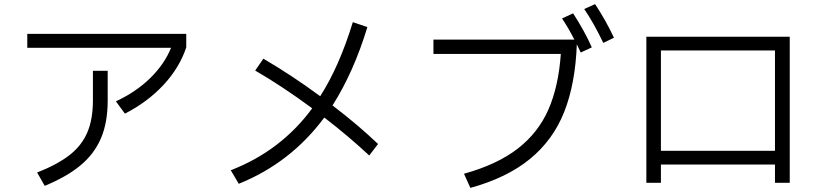

<svg xmlns="http://www.w3.org/2000/svg" viewBox="-20 -887 4020 936"><path d="M545 -393Q644 -439 713 -507Q782 -575 814 -654H113V-722H888V-656Q855 -557 777.5 -473.5Q700 -390 589 -333ZM161 -46Q260 -85 319 -131Q378 -177 405.5 -241Q433 -305 433 -398V-542H505V-397Q505 -289 472 -212.5Q439 -136 372 -80.5Q305 -25 198 19Z M1780 -129Q1677 -225 1561 -314Q1397 -93 1144 9L1105 -57Q1350 -152 1502 -359Q1354 -468 1224 -543L1264 -601Q1404 -519 1541 -418Q1634 -563 1700 -779L1771 -755Q1704 -535 1601 -373Q1727 -277 1823 -185Z M2881 -867Q2935 -785 2973 -703L2921 -678Q2874 -776 2828 -843ZM2774 -822Q2833 -730 2865 -656L2811 -631L2792 -671Q2785 -479 2730.5 -341.5Q2676 -204 2563.5 -112Q2451 -20 2273 29L2242 -40Q2404 -85 2504 -162.5Q2604 -240 2653.5 -353Q2703 -466 2714 -624H2093V-694H2780Q2752 -749 2720 -797Z M3202 4H3131V-708H3830V4H3758V-85H3202ZM3202 -641V-152H3758V-641Z"/></svg>

Font: IBM Plex Sans JP
Style: Regular
Weight: 400
Designer: Mike Abbink; Paul van der Laan; Pieter van Rosmalen; Wujin Sim; Yejin Wi; Jinhee Kim; Boomi Park; Yona Kim; Kichan Ma
Foundry: Sandoll Inc.
Version: Version 1.001